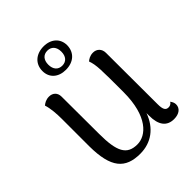

<svg xmlns="http://www.w3.org/2000/svg" viewBox="-205 -842 976 976"><g transform="rotate(-45 283.0 -354.0)"><path d="M269 -556C324 -556 361 -588 362 -640C362 -689 326 -721 273 -721C218 -721 180 -688 180 -636C180 -587 216 -556 269 -556ZM271 -692C300 -692 318 -672 318 -638C318 -604 300 -584 271 -584C242 -584 224 -604 224 -638C224 -672 242 -692 271 -692ZM529 -67C522 -54 510 -52 503 -52C483 -52 475 -66 475 -103L474 -473C474 -503 454 -521 428 -521C405 -521 390 -510 382 -503C396 -465 396 -429 396 -269C396 -95 321 -31 258 -31C183 -31 158 -79 158 -207L157 -476C157 -504 138 -521 112 -521C90 -521 76 -512 65 -503C75 -473 78 -431 78 -395V-197C79 -42 128 13 235 13C314 13 375 -32 403 -111V-92C403 -24 430 10 481 10C519 10 541 -9 541 -36C541 -47 537 -56 529 -67Z"/></g></svg>

Font: Arima Koshi
Style: Regular
Weight: 400
Designer: Joana Correia and Natanael Gama
Foundry: NDISCOVER
Version: Version 1.019;PS 001.019;hotconv 1.0.88;makeotf.lib2.5.64775